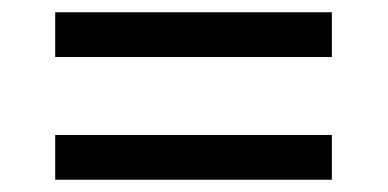

<svg xmlns="http://www.w3.org/2000/svg" viewBox="-20 -479 632 313"><path d="M70 -459H521V-386H70ZM70 -259H521V-186H70Z"/></svg>

Font: hexlsinhala05
Style: Book
Weight: 400
Designer: Jelle Bosma - Monotype Design Team
Foundry: Monotype Imaging Inc.
Version: Version 2.003